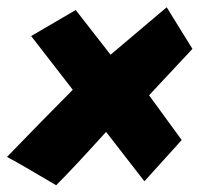

<svg xmlns="http://www.w3.org/2000/svg" viewBox="-31 -520 564 543"><path d="M440.4 -499.5 513.2 -381.8 390.6 -250.5 482.9 -124 377.4 -7.3 269 -147Q175.8 -43.9 127.9 3.9Q22.5 -58.6 -11.2 -76.2Q90.3 -181.2 174.8 -266.1L57.1 -418L183.1 -491.7L281.7 -365.2Z"/></svg>

Font: Lapsus Pro (theguybrush.com)
Style: Bold
Weight: 700
Designer: Jose Roses
Version: Version 1.00 February 9, 2018, initial release